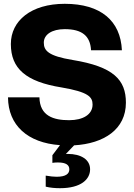

<svg xmlns="http://www.w3.org/2000/svg" viewBox="-20 -752 702 1008"><path d="M295 236C406 236 453 189 453 137C453 86 406 56 335 56H326L369 11C526 2 641 -73 641 -213C641 -333 576 -402 362 -437C234 -458 210 -486 210 -528C210 -571 253 -599 320 -599C410 -599 454 -564 458 -488H620C613 -643 509 -732 320 -732C143 -732 37 -643 37 -521C37 -392 116 -323 303 -293C444 -269 466 -243 466 -203C466 -151 416 -121 343 -121C261 -121 189 -143 187 -241H22C23 -95 124 -2 295 10L255 63V103C265 101 275 101 285 101C326 101 344 114 344 137C344 160 326 176 277 176C263 176 242 174 220 170V228C245 234 270 236 295 236Z"/></svg>

Font: Aspekta 750
Style: Regular
Weight: 750
Designer: Ivo Dolenc
Version: Version 2.000